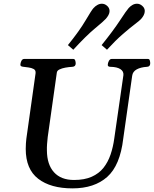

<svg xmlns="http://www.w3.org/2000/svg" viewBox="-20 -1015 841 1049"><path d="M376 14.2Q256.8 14.2 188.7 -38.3Q120.6 -90.8 120.6 -201.7Q120.6 -216.8 121.6 -231.4Q122.6 -246.1 124 -257.3L174.3 -614.3Q176.3 -631.3 164.1 -637.9Q151.9 -644.5 135.3 -646.5Q118.7 -648.4 105.2 -650.4Q91.8 -652.3 91.3 -660.2Q91.3 -670.9 96.7 -681.9Q102.1 -692.9 111.8 -692.9H380.9Q388.2 -692.9 390.9 -684.6Q393.6 -676.3 393.6 -668.9Q393.6 -650.9 375 -649.9Q356 -648.9 337.2 -645.5Q318.4 -642.1 305.2 -635.7Q292 -629.4 290.5 -618.7L240.7 -266.1Q238.3 -246.6 237.1 -227.8Q235.8 -209 236.3 -192.9Q236.8 -116.2 274.9 -74Q313 -31.7 384.3 -31.7Q441.4 -31.7 481 -49.3Q520.5 -66.9 545.2 -97.9Q569.8 -128.9 584 -170.4Q598.1 -211.9 604.5 -259.8L654.3 -605Q656.2 -625.5 637.5 -637.5Q618.7 -649.4 584 -649.9Q568.8 -649.9 568.8 -660.2Q568.8 -670.9 574.7 -681.9Q580.6 -692.9 589.8 -692.9H788.6Q796.4 -692.9 798.6 -684.3Q800.8 -675.8 800.8 -669.4Q800.8 -650.4 782.7 -649.9Q749 -647.9 727.1 -636Q705.1 -624 702.1 -600.6L653.3 -257.3Q636.2 -111.3 565.9 -48.6Q495.6 14.2 376 14.2ZM564.5 -743.2 535.2 -768.6Q598.6 -847.2 635 -902.8Q671.4 -958.5 683.1 -971.2Q691.9 -981 703.6 -987.8Q715.3 -994.6 728.5 -994.6Q744.1 -994.6 756.8 -983.4Q771 -971.2 771 -955.1Q771 -943.4 765.4 -932.4Q759.8 -921.4 751.5 -912.1Q744.1 -903.3 717.5 -883.3Q690.9 -863.3 651.4 -829.1Q611.8 -794.9 564.5 -743.2ZM380.4 -743.2 351.1 -768.6Q414.6 -847.2 447.3 -903.1Q480 -959 491.2 -971.2Q500 -981 512 -987.8Q523.9 -994.6 536.6 -994.6Q552.2 -994.6 564.9 -983.4Q578.6 -971.7 578.6 -954.6Q578.6 -943.4 572.5 -932.4Q566.4 -921.4 558.1 -912.1Q546.9 -899.4 499.3 -860.1Q451.7 -820.8 380.4 -743.2Z"/></svg>

Font: Gelasio Medium
Style: Italic
Weight: 500
Italic angle: -8.5°
Designer: Eben Sorkin
Foundry: Eben Sorkin
Version: Version 1.008